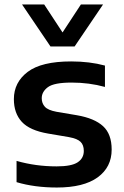

<svg xmlns="http://www.w3.org/2000/svg" viewBox="-20 -828 552 858"><path d="M234 10Q185 10 139.5 4Q94 -2 54 -14V-109Q139.5 -84.5 233 -84.5Q300 -84.5 327.2 -102.8Q354.5 -121 354.5 -153.5Q354.5 -180 340 -194.2Q325.5 -208.5 287 -215.5L195.5 -231Q113 -245 77.5 -283.5Q42 -322 42 -385Q42 -460 103.8 -506.8Q165.5 -553.5 298 -553.5Q380.5 -553.5 449 -535V-439.5Q378.5 -459 300 -459Q221.5 -459 194 -438.5Q166.5 -418 166.5 -389Q166.5 -366.5 180.5 -351Q194.5 -335.5 232.5 -328.5L324 -313Q402 -299.5 440.5 -264.2Q479 -229 479 -159.5Q479 -81 416.5 -35.5Q354 10 234 10ZM205.5 -620.5 78.5 -808H177.5L259.5 -683L341.5 -808H440.5L313.5 -620.5Z"/></svg>

Font: Encode Sans Semi Expanded SemiBold
Style: Regular
Weight: 600
Width: 6
Designer: Multiple Designers
Foundry: Impallari Type
Version: Version 3.000; ttfautohint (v1.8.3) -l 8 -r 50 -G 200 -x 14 